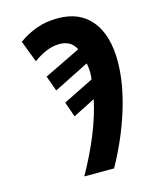

<svg xmlns="http://www.w3.org/2000/svg" viewBox="-110 -798 694 872"><g transform="rotate(-15 237.0 -362.5)"><path d="M177 0Q225 -85 259.5 -169.5Q294 -254 309 -328L205 -275L180 -346L323 -417Q324 -425 324.5 -433Q325 -441 325 -449Q325 -475 320 -493L155 -410L129 -482L300 -565Q287 -590 267.5 -600Q248 -610 224 -610Q191 -610 159.5 -596.5Q128 -583 100 -562L61 -664Q100 -692 145 -708.5Q190 -725 246 -725Q349 -725 404 -657Q459 -589 459 -467Q459 -363 421 -240.5Q383 -118 317 0Z"/></g></svg>

Font: Noto Sans Condensed
Style: Bold Italic
Weight: 700
Width: 3
Italic angle: -12°
Designer: Monotype Design Team
Foundry: Monotype Imaging Inc.
Version: Version 2.013; ttfautohint (v1.8.4.7-5d5b)